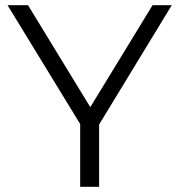

<svg xmlns="http://www.w3.org/2000/svg" viewBox="-20 -720 692 740"><path d="M362 -240V0H289V-242L9 -700H88L328 -307L568 -700H642Z"/></svg>

Font: Modern
Style: Small
Weight: 400
Designer: Julieta Ulanovsky
Foundry: Julieta Ulanovsky
Version: Version 8.000